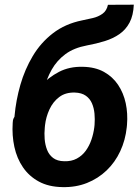

<svg xmlns="http://www.w3.org/2000/svg" viewBox="-20 -781 593 812"><path d="M436.5 -760.7 545.9 -761.2Q543.9 -715.8 528.1 -685.8Q512.2 -655.8 485.4 -637Q458.5 -618.2 423.1 -607.2Q387.7 -596.2 347.7 -588.9Q292.5 -578.6 256.6 -552Q220.7 -525.4 198.7 -486.6Q176.8 -447.8 165.5 -401.6Q154.3 -355.5 149.9 -305.7L147 -282.2L39.1 -266.6L41.5 -290.5Q47.4 -356.9 66.2 -422.4Q85 -487.8 118.7 -544.2Q152.3 -600.6 203.9 -640.4Q255.4 -680.2 327.1 -694.8Q348.6 -699.2 372.1 -704.6Q395.5 -710 413.3 -722.7Q431.2 -735.4 436.5 -760.7ZM330.1 -498.5Q382.3 -497.6 419.4 -477.1Q456.5 -456.5 479.5 -422.1Q502.4 -387.7 511.7 -344.5Q521 -301.3 517.1 -253.4L516.1 -242.7Q510.3 -188 488.5 -141.4Q466.8 -94.7 430.9 -60.3Q395 -25.9 347.7 -7.1Q300.3 11.7 243.7 10.3Q185.5 9.3 144.3 -13.2Q103 -35.6 77.1 -73.5Q51.3 -111.3 40.8 -159.7Q30.3 -208 33.7 -260.7L34.7 -271.5Q36.6 -282.7 46.4 -293.5Q56.2 -304.2 67.4 -314.2Q78.6 -324.2 85 -334Q114.3 -377.4 149.4 -415.5Q184.6 -453.6 229 -476.8Q273.4 -500 330.1 -498.5ZM296.4 -389.6Q256.8 -390.6 230.5 -370.6Q204.1 -350.6 189.2 -318.4Q174.3 -286.1 170.4 -251.5L169.4 -241.2Q167 -217.3 168.9 -192.9Q170.9 -168.5 179 -147.5Q187 -126.5 204.6 -113Q222.2 -99.6 251.5 -99.1Q282.2 -98.1 304.9 -110.4Q327.6 -122.6 342.8 -143.6Q357.9 -164.6 366.7 -190.4Q375.5 -216.3 378.9 -243.2L379.9 -253.4Q381.8 -276.9 379.6 -300.5Q377.4 -324.2 368.9 -344Q360.4 -363.8 342.8 -376.2Q325.2 -388.7 296.4 -389.6Z"/></svg>

Font: Roboto
Style: Bold Italic
Weight: 700
Italic angle: -12°
Designer: Christian Robertson
Foundry: Google
Version: Version 3.0